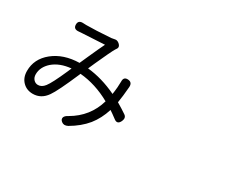

<svg xmlns="http://www.w3.org/2000/svg" viewBox="-116 -1070 1732 1459"><g transform="rotate(30 750.0 -340.0)"><path d="M507.8 28.3Q488.3 12.7 495.1 -6.8Q502 -23.4 527.3 -36.1Q669.9 -118.2 714.8 -273.4Q582 -347.7 445.3 -359.4Q444.3 -356.4 441.4 -349.6Q361.3 -163.1 325.2 -112.3Q279.3 -45.9 206.1 -45.9Q152.3 -45.9 117.2 -81.5Q82 -117.2 82 -175.8Q82 -281.2 169.9 -352.5Q259.8 -424.8 397.5 -427.7Q408.2 -451.2 429.7 -500Q475.6 -602.5 496.1 -643.6Q475.6 -641.6 389.6 -637.7Q319.3 -633.8 299.8 -632.8Q291 -632.8 273.4 -630.9Q228.5 -626 227.5 -665Q226.6 -706.1 271.5 -703.1Q281.2 -702.1 297.9 -702.1Q376 -702.1 512.7 -711.9Q523.4 -712.9 540 -716.8Q558.6 -721.7 577.1 -707Q606.4 -682.6 585.9 -658.2Q585.9 -657.2 584.5 -655.3Q583 -653.3 582 -652.3Q561.5 -618.2 500 -481.4Q483.4 -442.4 474.6 -423.8Q601.6 -411.1 732.4 -348.6Q736.3 -370.1 740.2 -414.1Q740.2 -417 740.2 -418.9Q742.2 -446.3 742.2 -461.9Q740.2 -506.8 783.2 -502Q819.3 -498 816.4 -457Q809.6 -371.1 799.8 -314.5Q846.7 -287.1 886.7 -259.8Q913.1 -242.2 898.4 -208Q877.9 -162.1 840.8 -192.4Q801.8 -221.7 780.3 -235.4Q752.9 -148.4 702.1 -85Q648.4 -19.5 562.5 30.3Q530.3 46.9 507.8 28.3ZM207 -124Q239.3 -124 264.6 -157.2Q293 -193.4 350.6 -324.2Q361.3 -348.6 366.2 -360.4Q268.6 -351.6 208 -299.8Q152.3 -250 152.3 -186.5Q152.3 -158.2 168.9 -140.6Q184.6 -124 207 -124Z"/></g></svg>

Font: Bpmf GenSen Rounded R
Style: R
Weight: 400
Foundry: But Ko
Version: Version 1.320